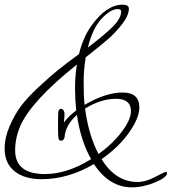

<svg xmlns="http://www.w3.org/2000/svg" viewBox="-36 -744 737 824"><path d="M-16 -106Q-16 -153 5 -202Q26 -251 53.5 -288Q81 -325 130.5 -371Q180 -417 213 -443.5Q246 -470 303 -512Q321 -586 358 -636Q422 -724 490 -724Q517 -724 517 -707Q517 -678 488.5 -641Q460 -604 427 -575.5Q394 -547 332 -498Q323 -447 323 -389Q323 -331 327 -294Q418 -347 490 -347Q562 -347 562 -283Q562 -237 517 -174Q472 -111 400 -61Q460 37 555 37Q589 37 629.5 15.5Q670 -6 675.5 -6Q681 -6 681 -1Q681 17 630 38.5Q579 60 529 60Q433 60 367 -40Q257 25 142 25Q69 25 26.5 -9Q-16 -43 -16 -106ZM238 -218Q257 -244 291 -270Q286 -318 286 -367Q286 -416 294 -467Q97 -310 50 -201Q29 -150 29 -99Q29 3 157 3Q252 3 355 -61Q310 -141 294 -251Q244 -206 241 -154Q237 -140 225.5 -140Q214 -140 214 -161Q213 -171 213 -207.5Q213 -244 214 -260.5Q215 -277 226 -277Q232 -277 236.5 -270.5Q241 -264 241 -254.5Q241 -245 238 -218ZM526 -267Q526 -320 461.5 -320Q397 -320 329 -278Q345 -161 387 -83Q448 -127 487 -179Q526 -231 526 -267ZM484 -695Q484 -705 469 -705Q439 -705 400.5 -664.5Q362 -624 341 -540Q414 -595 449 -630.5Q484 -666 484 -695Z"/></svg>

Font: Mrs Saint Delafield
Style: Regular
Weight: 400
Designer: Alejandro Paul
Foundry: Alejandro Paul
Version: Version 1.000